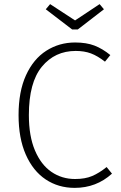

<svg xmlns="http://www.w3.org/2000/svg" viewBox="-20 -900 587 931"><path d="M515 -633 489 -601Q453 -629 421 -641Q389 -653 347 -653Q246 -653 183 -576.5Q120 -500 120 -342Q120 -240 149.5 -170.5Q179 -101 229.5 -66.5Q280 -32 344 -32Q393 -32 427 -46.5Q461 -61 497 -90L523 -58Q447 11 342 11Q263 11 201.5 -30Q140 -71 105 -150.5Q70 -230 70 -342Q70 -456 106 -535Q142 -614 204.5 -654Q267 -694 344 -694Q399 -694 438 -679Q477 -664 515 -633ZM484 -855 357 -757H330L202 -855L223 -880L344 -801L463 -880Z"/></svg>

Font: FiraGO ExtraLight
Style: Regular
Weight: 200
Designer: bBox Type
Foundry: bBox Type GmbH
Version: Version 1.001